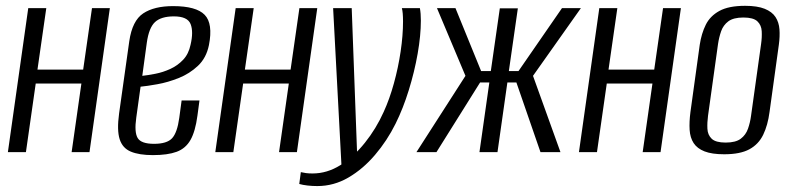

<svg xmlns="http://www.w3.org/2000/svg" viewBox="-20 -523 2721 660"><path d="M7.1 0 77.1 -495H139.1L108.8 -283.8H265.9L296.2 -495H357.6L287.6 0H226.2L259.8 -235.9H102.8L69.1 0Z M505.6 10.2Q458.3 10.2 429.7 -1.8Q401.1 -13.7 391.3 -44.6Q381.5 -75.5 389.4 -133.1L424.4 -381.5Q434.7 -452 472.3 -477Q510 -502 575 -502Q654.5 -502 683.6 -472Q712.7 -442 698.2 -367.9Q689.3 -323.9 660.5 -296.8Q631.8 -269.7 594.3 -254.8Q556.9 -239.8 521.1 -233.5Q485.4 -227.1 463.2 -225L448.5 -119.1Q441.2 -68.5 453.3 -48.5Q465.3 -28.6 509.5 -28.6Q553.8 -28.6 571.6 -47.8Q589.3 -67.1 596.2 -117.7L604.3 -177.6H665.7L658.7 -125.6Q651.5 -71.2 634.8 -41.9Q618.1 -12.6 587.2 -1.2Q556.2 10.2 505.6 10.2ZM469.1 -262.3Q488.8 -264.4 514.5 -269.5Q540.2 -274.5 565.4 -286Q590.5 -297.5 609.5 -317.5Q628.5 -337.6 635 -369Q645.6 -413.8 635.2 -440.2Q624.8 -466.7 577.7 -466.7Q534 -466.7 512.9 -447.2Q491.8 -427.6 484.6 -375.8Z M720.1 0 790.1 -495H852.1L821.8 -283.8H978.9L1009.2 -495H1070.6L1000.6 0H939.2L972.8 -235.9H815.8L782.1 0Z M1070.8 116.6Q1053.1 116.6 1036.8 114.7Q1020.5 112.8 1008.7 109.4L1014.1 68.7Q1022.2 70.7 1031.8 72Q1041.3 73.3 1054.4 73.3Q1104.5 73.3 1150.2 44.6Q1195.8 16 1234.3 -32.2Q1272.9 -80.4 1299 -138.5Q1319.3 -182.9 1334.1 -236.8Q1349 -290.7 1357.2 -346.1Q1365.4 -401.4 1365.4 -449.4Q1365.4 -464.8 1364.4 -476.5Q1363.4 -488.1 1361.4 -495H1423.4Q1426.7 -477.3 1426.7 -452.3Q1426.7 -401.1 1415.7 -338.5Q1404.7 -276 1385.2 -213.1Q1365.8 -150.2 1339.8 -97.9Q1310.8 -39.4 1269.2 9.4Q1227.7 58.2 1177.5 87.4Q1127.4 116.6 1070.8 116.6ZM1154.3 55.3 1125.1 -495H1189L1208.5 30.7Z M1411.5 0 1580 -262.3 1482.1 -495H1545.7L1633.8 -278.8H1667.2L1698.1 -494.3H1760.1L1729.2 -278.8H1762.4L1911.8 -495H1976.8L1812.2 -262.3L1906.6 0H1837.9L1755.1 -239.5H1724.1L1690.1 0H1628.1L1662.1 -239.5H1630.3L1480.3 0Z M1970.1 0 2040.1 -495H2102.1L2071.8 -283.8H2228.9L2259.2 -495H2320.6L2250.6 0H2189.2L2222.8 -235.9H2065.8L2032.1 0Z M2469.3 7.3Q2427.2 7.3 2401.9 -2.6Q2376.6 -12.5 2364.4 -31.1Q2352.3 -49.7 2350.6 -76.6Q2348.9 -103.6 2353.4 -138L2385.4 -369.4Q2391.2 -407.7 2406.1 -437.9Q2421 -468 2453 -485.5Q2484.9 -503 2541.3 -503Q2583.3 -503 2608.6 -492.8Q2633.9 -482.6 2645.8 -464.5Q2657.6 -446.3 2659.4 -422.2Q2661.2 -398 2657.3 -369.4L2625.3 -138.2Q2619.3 -92.4 2603.5 -59.8Q2587.7 -27.1 2556.1 -9.9Q2524.5 7.3 2469.3 7.3ZM2474.5 -32.9Q2508.7 -32.9 2526.2 -46Q2543.8 -59.2 2551.2 -80.5Q2558.6 -101.7 2561.7 -124.8L2596.2 -371.6Q2599.6 -395 2598.4 -415.7Q2597.3 -436.5 2583.5 -449.7Q2569.7 -462.8 2535.5 -462.8Q2501.3 -462.8 2483.7 -449.7Q2466.2 -436.5 2458.9 -415.7Q2451.7 -395 2448.2 -371.6L2413.8 -124.8Q2410.7 -101.7 2411.7 -80.5Q2412.7 -59.2 2426.5 -46Q2440.3 -32.9 2474.5 -32.9Z"/></svg>

Font: Alumni Sans Thin
Style: Italic
Weight: 100
Italic angle: -8°
Designer: Robert E. Leuschke
Foundry: Robert E. Leuschke
Version: Version 1.016